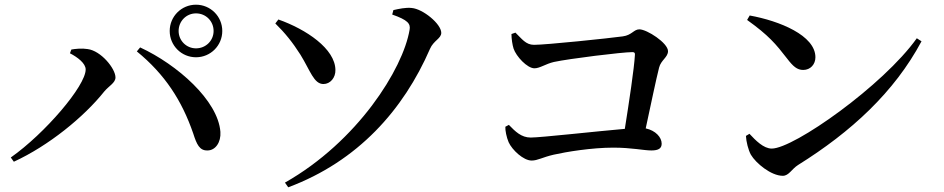

<svg xmlns="http://www.w3.org/2000/svg" viewBox="-20 -761 4020 818"><path d="M703 -629C703 -567 753 -517 815 -517C877 -517 927 -567 927 -629C927 -691 877 -741 815 -741C753 -741 703 -691 703 -629ZM741 -629C741 -671 774 -704 815 -704C857 -704 890 -671 890 -629C890 -588 857 -555 815 -555C774 -555 741 -588 741 -629ZM278 -534C311 -517 345 -491 345 -465C345 -395 171 -192 26 -90L39 -72C187 -140 337 -262 424 -371C444 -395 472 -408 472 -431C472 -469 410 -545 353 -552C329 -556 301 -553 284 -550ZM864 -120C898 -120 922 -155 919 -199C909 -333 735 -486 577 -559L563 -542C683 -444 755 -332 803 -193C818 -146 830 -119 864 -120Z M1208 37C1505 -74 1699 -293 1812 -553C1827 -588 1860 -597 1860 -621C1860 -659 1782 -723 1734 -727C1709 -730 1678 -723 1656 -718L1651 -699C1717 -676 1730 -660 1725 -634C1697 -467 1503 -158 1194 17ZM1153 -661C1194 -621 1227 -580 1260 -528C1302 -460 1317 -403 1358 -403C1387 -403 1410 -430 1409 -463C1408 -553 1285 -636 1166 -678Z M2133 -221C2132 -206 2138 -176 2147 -155C2162 -122 2210 -77 2245 -77C2271 -77 2291 -91 2339 -102C2392 -114 2501 -132 2593 -132C2672 -132 2722 -120 2755 -120C2786 -120 2799 -129 2799 -149C2799 -176 2773 -205 2731 -214C2753 -316 2775 -422 2788 -473C2796 -505 2826 -517 2826 -543C2826 -578 2736 -636 2704 -636C2680 -636 2672 -611 2633 -606C2575 -598 2307 -570 2255 -570C2220 -570 2203 -596 2176 -622L2159 -616C2159 -596 2163 -570 2168 -554C2179 -521 2226 -470 2257 -470C2280 -470 2305 -489 2340 -497C2405 -511 2631 -539 2675 -539C2683 -539 2686 -535 2685 -527C2682 -471 2660 -325 2642 -212C2525 -202 2284 -175 2241 -175C2201 -175 2175 -201 2148 -229Z M3174 -695 3163 -676C3255 -610 3285 -574 3333 -512C3359 -478 3376 -463 3402 -463C3433 -463 3454 -487 3454 -517C3454 -610 3301 -672 3174 -695ZM3886 -598C3743 -397 3362 -128 3268 -128C3233 -128 3199 -163 3173 -191L3158 -182C3159 -158 3168 -122 3179 -102C3200 -66 3265 -12 3315 -12C3341 -12 3353 -41 3380 -58C3606 -199 3790 -368 3906 -585Z"/></svg>

Font: Noto Serif HK SemiBold
Style: Regular
Weight: 600
Designer: Ryoko NISHIZUKA 西塚涼子 (kana & ideographs); Frank Grießhammer (Latin, Greek & Cyrillic); Wenlong ZHANG 张文龙 (bopomofo); San
Foundry: Adobe
Version: Version 2.001;hotconv 1.1.0;makeotfexe 2.6.0